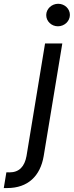

<svg xmlns="http://www.w3.org/2000/svg" viewBox="-113 -771 383 996"><path d="M120.7 -545.5 24.5 38.4C14.6 92.7 -13.1 123.2 -63.9 123.2C-69.2 123.2 -74.9 123.2 -79.9 122.9L-93.4 204.5H-75.3C32 204.5 96.2 141.7 113.6 38.7L210.2 -545.5ZM126.8 -693.2C126.4 -660.9 153.8 -634.6 187.5 -634.6C221.2 -634.6 249.3 -660.9 249.6 -693.2C250 -725.1 222.7 -751.4 188.9 -751.4C155.2 -751.4 127.1 -725.1 126.8 -693.2Z"/></svg>

Font: Margiela Sans Text
Style: Italic
Weight: 400
Italic angle: -9.39999°
Designer: Stefan Endress, Andreas Faust
Version: Version 1.100;FEAKit 1.0